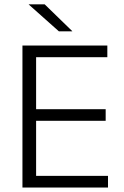

<svg xmlns="http://www.w3.org/2000/svg" viewBox="-20 -844 558 864"><path d="M81 0V-639H142.5V0ZM100 0V-52.5H466V0ZM116 -300.5V-352.5H455.5V-300.5ZM99 -586.5V-639H463V-586.5ZM181 -824.5 305 -704V-703H245L109.5 -823.5V-824.5Z"/></svg>

Font: Anek Gujarati Medium Light
Style: Regular
Weight: 300
Version: Version 1.003